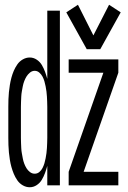

<svg xmlns="http://www.w3.org/2000/svg" viewBox="-20 -780 540 808"><path d="M345 -573H402L488 -728L439 -760L373 -631L308 -760L259 -728ZM105 8Q121 8 134.5 -1Q148 -10 156 -23.5Q164 -37 169.5 -52Q175 -67 179 -82V0H232V-735H179V-448Q175 -463 169.5 -478Q164 -493 156 -506.5Q148 -520 134.5 -529Q121 -538 105 -538Q90 -538 76 -530Q62 -522 53 -509Q44 -496 38 -482Q32 -468 28 -453Q24 -438 21.5 -422.5Q19 -407 17.5 -392Q16 -377 15.5 -361.5Q15 -346 15 -330V-200Q15 -185 15.5 -169.5Q16 -154 17.5 -138.5Q19 -123 21.5 -107.5Q24 -92 28 -77.5Q32 -63 38 -48.5Q44 -34 53 -21Q62 -8 76 0Q90 8 105 8ZM269 0H478V-57H332L478 -474V-530H269V-474H415L269 -57ZM126 -49Q115 -49 106 -56Q97 -63 91.5 -72Q86 -81 82 -91.5Q78 -102 76 -113Q74 -124 72 -134.5Q70 -145 69.5 -156Q69 -167 68.5 -178Q68 -189 68 -200V-330Q68 -341 68.5 -352Q69 -363 69.5 -374Q70 -385 72 -396Q74 -407 76 -417.5Q78 -428 82 -438.5Q86 -449 91.5 -458Q97 -467 106 -474.5Q115 -482 126 -482Q137 -482 145.5 -474.5Q154 -467 159 -457.5Q164 -448 167 -437.5Q170 -427 172 -416.5Q174 -406 175.5 -395Q177 -384 177.5 -373.5Q178 -363 178.5 -352Q179 -341 179 -330V-200Q179 -189 178.5 -178.5Q178 -168 177.5 -157Q177 -146 175.5 -135.5Q174 -125 172 -114Q170 -103 167 -93Q164 -83 159 -73Q154 -63 145.5 -56Q137 -49 126 -49Z"/></svg>

Font: Iosevka SS09 Light
Style: Regular
Weight: 300
Monospace: yes
Designer: Belleve Invis
Foundry: Belleve Invis
Version: Version 5.2.1; ttfautohint (v1.8.3)